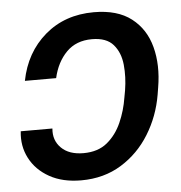

<svg xmlns="http://www.w3.org/2000/svg" viewBox="-45 -596 612 649"><g transform="rotate(-5 261.0 -272.0)"><path d="M15.6 -173.3H123Q119.1 -133.3 145.5 -107.2Q171.9 -81.1 220.7 -81.1Q270 -81.1 301.3 -106.9Q332.5 -132.8 350.1 -172.9Q367.7 -212.9 374.5 -256.3L378.9 -280.3Q386.2 -325.2 382.1 -366.9Q377.9 -408.7 354.7 -435.5Q331.5 -462.4 282.2 -462.4Q228.5 -462.4 195.6 -429Q162.6 -395.5 150.4 -341.8H44.4Q63 -437 130.6 -494.9Q198.2 -552.7 296.4 -552.7Q376.5 -552.7 423.8 -516.1Q471.2 -479.5 487.5 -417.5Q503.9 -355.5 491.2 -280.3L487.3 -256.3Q475.1 -184.1 437.7 -123.5Q400.4 -63 341.3 -26.6Q282.2 9.8 205.1 9.8Q142.1 9.8 97.7 -15.1Q53.2 -40 31.5 -81.8Q9.8 -123.5 15.6 -173.3Z"/></g></svg>

Font: Inter Display Medium
Style: Italic
Weight: 500
Italic angle: -9.39999°
Designer: Rasmus Andersson
Foundry: rsms
Version: Version 4.000;git-a52131595